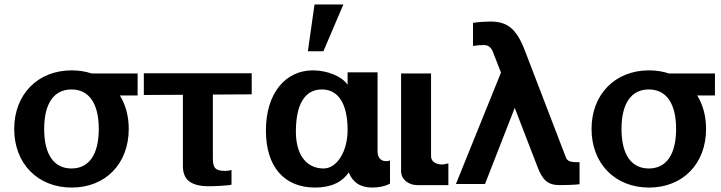

<svg xmlns="http://www.w3.org/2000/svg" viewBox="-20 -831 3249 865"><path d="M179 -250C179 -365 223 -428 302 -428C381 -428 425 -365 425 -250C425 -135 381 -72 302 -72C223 -72 179 -135 179 -250ZM600 -401V-500H393C366 -509 335 -514 303 -514C150 -514 44 -406 44 -250C44 -94 150 14 303 14C455 14 560 -93 560 -250C560 -308 546 -359 520 -401Z M804 -404V-83C804 -22 839 8 921 8C940 8 1004 6 1023 1V-65C1014 -63 1005 -61 995 -61C946 -61 939 -78 939 -121V-405L1114 -406V-501H628V-403Z M1430 -428C1506 -428 1546 -361 1546 -245C1546 -149 1498 -72 1438 -72C1360 -72 1313 -134 1313 -238C1313 -364 1355 -428 1430 -428ZM1546 -505V-449C1520 -488 1453 -514 1390 -514C1265 -514 1178 -410 1178 -243C1178 -81 1259 14 1400 14C1473 14 1523 -12 1551 -54C1569 -11 1601 14 1658 14C1688 14 1719 7 1737 -4V-108C1729 -105 1721 -105 1719 -105C1695 -105 1681 -122 1681 -148V-505ZM1397 -811 1367 -600H1437L1527 -811Z M1787 -59C1787 -22 1822 3 1860 3H2000V-95C1992 -93 1980 -90 1970 -90C1951 -90 1922 -99 1922 -127V-500H1787Z M2034 -2H2165L2299 -345L2402 -78C2425 -19 2448 3 2502 3C2516 3 2573 2 2591 -1V-100C2549 -100 2536 -104 2529 -123L2344 -605C2306 -703 2265 -734 2189 -734C2170 -734 2135 -732 2111 -728V-624C2131 -627 2142 -628 2162 -628C2182 -628 2194 -614 2200 -599L2237 -504Z M2780 -250C2780 -365 2824 -428 2903 -428C2982 -428 3026 -365 3026 -250C3026 -135 2982 -72 2903 -72C2824 -72 2780 -135 2780 -250ZM3201 -401V-500H2994C2967 -509 2936 -514 2904 -514C2751 -514 2645 -406 2645 -250C2645 -94 2751 14 2904 14C3056 14 3161 -93 3161 -250C3161 -308 3147 -359 3121 -401Z"/></svg>

Font: Perun
Style: Bold
Weight: 700
Foundry: Copyright (c) Stefan Peev, Context Ltd, 2016
Version: Version 1.089